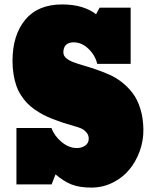

<svg xmlns="http://www.w3.org/2000/svg" viewBox="-20 -827 689 861"><path d="M565.9 -792.5V-540.5H416Q407.2 -578.6 377 -607.9Q346.7 -637.2 310.1 -637.2Q288.6 -637.2 276.4 -626Q264.2 -614.7 264.2 -592.3Q264.2 -577.6 276.1 -566.9Q288.1 -556.2 308.6 -548.3Q329.1 -540.5 355.7 -533Q382.3 -525.4 411.9 -515.1Q441.4 -504.9 470.9 -491.9Q500.5 -479 527.3 -457.8Q554.2 -436.5 575.2 -408.9Q596.2 -381.3 609.1 -340.1Q622.1 -298.8 623 -248Q624 -198.2 607.2 -150.9Q590.3 -103.5 560.3 -66.9Q530.3 -30.3 485.6 -8.1Q440.9 14.2 389.6 14.2Q336.9 14.2 302 0.7Q267.1 -12.7 229 -44.9L211.4 0H53.7V-252.9H210.9Q223.6 -217.3 256.3 -190.2Q289.1 -163.1 324.7 -163.1Q346.2 -163.1 362.1 -174.1Q377.9 -185.1 377.9 -205.1Q377.9 -221.7 367.2 -233.6Q356.4 -245.6 344.2 -251Q332 -256.3 314 -261.2Q285.2 -269.5 263.2 -276.6Q241.2 -283.7 216.3 -293.5Q191.4 -303.2 172.6 -313.2Q153.8 -323.2 134.3 -336.9Q114.7 -350.6 100.6 -365.7Q86.4 -380.9 73.7 -400.6Q61 -420.4 53.2 -442.9Q45.4 -465.3 40.8 -493.2Q36.1 -521 36.1 -553.2Q36.1 -669.4 93 -738.3Q149.9 -807.1 258.8 -807.1Q353 -807.1 411.1 -763.2Q413.1 -769 426.8 -792.5Z"/></svg>

Font: Bevan
Style: Regular
Weight: 400
Foundry: vernon adams
Version: Version 1.000